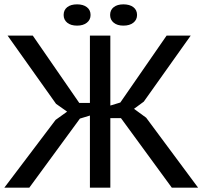

<svg xmlns="http://www.w3.org/2000/svg" viewBox="-22 -864 932 884"><path d="M392 -700H486V-378L532 -392L745 -700H856L640 -396L595 -363L651 -322L890 0H769L535 -320H486V0H392V-332L346 -318L113 0H-2L234 -312L287 -350L236 -386L13 -700H129L343 -390H392ZM271 -795Q271 -818 287.5 -831Q304 -844 333 -844Q361 -844 378 -831Q395 -818 395 -795Q395 -773 378 -759.5Q361 -746 333 -746Q304 -746 287.5 -759.5Q271 -773 271 -795ZM485 -795Q485 -818 501.5 -831Q518 -844 546 -844Q575 -844 592 -831Q609 -818 609 -795Q609 -773 592 -759.5Q575 -746 546 -746Q518 -746 501.5 -759.5Q485 -773 485 -795Z"/></svg>

Font: PT Sans Caption
Style: Regular
Weight: 400
Designer: A.Korolkova, O.Umpeleva, V.Yefimov
Foundry: ParaType Ltd
Version: Version 2.004W OFL